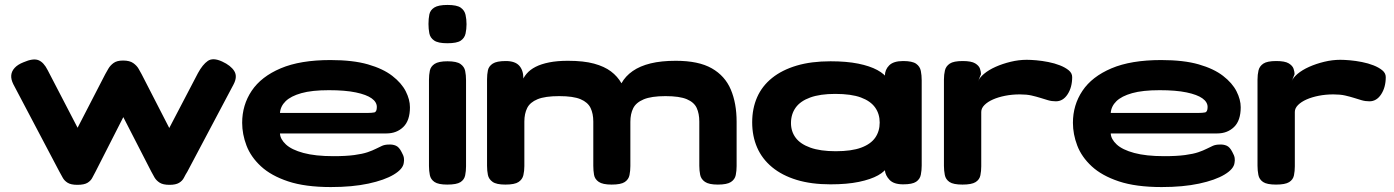

<svg xmlns="http://www.w3.org/2000/svg" viewBox="-20 -738 5640 777"><path d="M293 10Q267 10 253.5 1.5Q240 -7 233.5 -19.5Q227 -32 220 -44L34 -397Q24 -417 25.5 -433.5Q27 -450 39.5 -463.5Q52 -477 75 -486Q114 -503 135.5 -494.5Q157 -486 173 -454L294 -221L406 -438Q411 -447 418.5 -460Q426 -473 439.5 -483Q453 -493 478 -493Q505 -493 519.5 -482.5Q534 -472 541 -459.5Q548 -447 553 -438L665 -220L781 -442Q800 -477 821 -491.5Q842 -506 879 -489Q914 -473 928 -450.5Q942 -428 925 -396L738 -43Q731 -32 724.5 -19Q718 -6 704.5 2Q691 10 666 10Q640 10 626.5 1.5Q613 -7 605.5 -19.5Q598 -32 592 -44L479 -264L367 -44Q360 -32 354 -19.5Q348 -7 334.5 1.5Q321 10 293 10Z M1319 19Q1215 19 1146 -4Q1077 -27 1036 -65Q995 -103 977.5 -149Q960 -195 960 -241Q960 -313 998.5 -370.5Q1037 -428 1116 -461.5Q1195 -495 1317 -495Q1408 -495 1469 -477.5Q1530 -460 1567.5 -431Q1605 -402 1622 -368.5Q1639 -335 1639 -304Q1639 -250 1612 -224Q1585 -198 1544 -198H1113Q1114 -175 1137 -153.5Q1160 -132 1208 -119Q1256 -106 1329 -106Q1380 -106 1413.5 -110.5Q1447 -115 1467.5 -122Q1488 -129 1501.5 -136Q1515 -143 1526.5 -148Q1538 -153 1554 -153Q1569 -154 1582 -148.5Q1595 -143 1605 -123Q1613 -109 1614.5 -99Q1616 -89 1614 -79Q1611 -54 1573.5 -31.5Q1536 -9 1471 5Q1406 19 1319 19ZM1113 -281H1469Q1484 -281 1494.5 -283Q1505 -285 1505 -305Q1505 -325 1484 -340Q1463 -355 1420 -364Q1377 -373 1311 -373Q1242 -373 1199.5 -361Q1157 -349 1136 -328.5Q1115 -308 1113 -281Z M1790 9Q1754 9 1738.5 -1.5Q1723 -12 1719.5 -29.5Q1716 -47 1716 -66V-415Q1716 -435 1719.5 -452Q1723 -469 1739 -479.5Q1755 -490 1791 -490Q1828 -490 1843.5 -479Q1859 -468 1862.5 -451Q1866 -434 1866 -413V-65Q1866 -46 1862.5 -28.5Q1859 -11 1843.5 -1Q1828 9 1790 9ZM1790 -563Q1753 -563 1737 -574Q1721 -585 1717.5 -603Q1714 -621 1714 -641Q1714 -662 1717.5 -679.5Q1721 -697 1737.5 -707.5Q1754 -718 1791 -718Q1829 -718 1844.5 -707Q1860 -696 1864 -678Q1868 -660 1868 -640Q1868 -620 1864 -602Q1860 -584 1844.5 -573.5Q1829 -563 1790 -563Z M2025 9Q1989 9 1973.5 -2Q1958 -13 1954.5 -30Q1951 -47 1951 -67V-417Q1951 -437 1954.5 -453.5Q1958 -470 1974 -480.5Q1990 -491 2027 -491Q2064 -491 2081 -472.5Q2098 -454 2098 -421L2091 -404Q2097 -423 2111 -439.5Q2125 -456 2147.5 -467.5Q2170 -479 2202.5 -485.5Q2235 -492 2278 -492Q2342 -492 2384 -480.5Q2426 -469 2452.5 -449Q2479 -429 2495 -401Q2511 -430 2540.5 -450.5Q2570 -471 2613 -481.5Q2656 -492 2715 -492Q2807 -492 2860.5 -461.5Q2914 -431 2937.5 -375.5Q2961 -320 2961 -245V-66Q2961 -47 2957.5 -29.5Q2954 -12 2938 -1.5Q2922 9 2885 9Q2849 9 2833 -2Q2817 -13 2813.5 -30.5Q2810 -48 2810 -67V-246Q2810 -278 2799.5 -301Q2789 -324 2759.5 -336.5Q2730 -349 2673 -349Q2616 -349 2585 -336Q2554 -323 2542.5 -300Q2531 -277 2531 -245V-66Q2531 -47 2527.5 -29.5Q2524 -12 2508.5 -1.5Q2493 9 2455 9Q2419 9 2403 -2Q2387 -13 2384 -30.5Q2381 -48 2381 -67V-246Q2381 -278 2370 -301Q2359 -324 2329.5 -336.5Q2300 -349 2243 -349Q2186 -349 2155.5 -336.5Q2125 -324 2113.5 -301Q2102 -278 2102 -246V-66Q2102 -46 2098 -29Q2094 -12 2078.5 -1.5Q2063 9 2025 9Z M3635 8Q3597 8 3580 -10Q3563 -28 3561 -49L3574 -67Q3563 -45 3533.5 -28.5Q3504 -12 3456 -2Q3408 8 3341 8Q3263 8 3204 -10Q3145 -28 3104.5 -61.5Q3064 -95 3044 -141Q3024 -187 3024 -243Q3024 -299 3044 -344.5Q3064 -390 3104.5 -422.5Q3145 -455 3204 -472.5Q3263 -490 3341 -490Q3406 -490 3453 -480.5Q3500 -471 3530.5 -454.5Q3561 -438 3574 -416L3561 -431Q3561 -456 3578.5 -473.5Q3596 -491 3635 -491Q3672 -491 3687.5 -480Q3703 -469 3706.5 -451Q3710 -433 3710 -413V-68Q3710 -49 3706.5 -31Q3703 -13 3687.5 -2.5Q3672 8 3635 8ZM3362 -126Q3426 -126 3465 -140.5Q3504 -155 3522 -181Q3540 -207 3540 -242Q3540 -277 3521.5 -303Q3503 -329 3464 -343.5Q3425 -358 3360 -358Q3299 -358 3259 -343.5Q3219 -329 3200 -302.5Q3181 -276 3181 -240Q3181 -206 3200 -180.5Q3219 -155 3259.5 -140.5Q3300 -126 3362 -126Z M3875 9Q3838 9 3822.5 -1.5Q3807 -12 3803.5 -30Q3800 -48 3800 -67V-416Q3800 -436 3804 -453Q3808 -470 3823.5 -480.5Q3839 -491 3876 -491Q3911 -491 3926.5 -481.5Q3942 -472 3946 -459.5Q3950 -447 3950 -438L3938 -408Q3943 -423 3962 -439Q3981 -455 4009 -467.5Q4037 -480 4070 -488Q4103 -496 4135 -496Q4151 -496 4174 -494Q4197 -492 4222.5 -487Q4248 -482 4269.5 -473.5Q4291 -465 4305 -453.5Q4319 -442 4319 -426Q4319 -385 4300.5 -356.5Q4282 -328 4253 -328Q4236 -328 4221 -332.5Q4206 -337 4190 -342Q4174 -347 4154.5 -351.5Q4135 -356 4107 -356Q4076 -356 4048 -350.5Q4020 -345 3998.5 -335.5Q3977 -326 3964 -313Q3951 -300 3951 -285V-65Q3951 -46 3947.5 -28.5Q3944 -11 3928 -1Q3912 9 3875 9Z M4681 19Q4577 19 4508 -4Q4439 -27 4398 -65Q4357 -103 4339.5 -149Q4322 -195 4322 -241Q4322 -313 4360.5 -370.5Q4399 -428 4478 -461.5Q4557 -495 4679 -495Q4770 -495 4831 -477.5Q4892 -460 4929.5 -431Q4967 -402 4984 -368.5Q5001 -335 5001 -304Q5001 -250 4974 -224Q4947 -198 4906 -198H4475Q4476 -175 4499 -153.5Q4522 -132 4570 -119Q4618 -106 4691 -106Q4742 -106 4775.5 -110.5Q4809 -115 4829.5 -122Q4850 -129 4863.5 -136Q4877 -143 4888.5 -148Q4900 -153 4916 -153Q4931 -154 4944 -148.5Q4957 -143 4967 -123Q4975 -109 4976.5 -99Q4978 -89 4976 -79Q4973 -54 4935.5 -31.5Q4898 -9 4833 5Q4768 19 4681 19ZM4475 -281H4831Q4846 -281 4856.5 -283Q4867 -285 4867 -305Q4867 -325 4846 -340Q4825 -355 4782 -364Q4739 -373 4673 -373Q4604 -373 4561.5 -361Q4519 -349 4498 -328.5Q4477 -308 4475 -281Z M5144 9Q5107 9 5091.5 -1.5Q5076 -12 5072.5 -30Q5069 -48 5069 -67V-416Q5069 -436 5073 -453Q5077 -470 5092.5 -480.5Q5108 -491 5145 -491Q5180 -491 5195.5 -481.5Q5211 -472 5215 -459.5Q5219 -447 5219 -438L5207 -408Q5212 -423 5231 -439Q5250 -455 5278 -467.5Q5306 -480 5339 -488Q5372 -496 5404 -496Q5420 -496 5443 -494Q5466 -492 5491.5 -487Q5517 -482 5538.5 -473.5Q5560 -465 5574 -453.5Q5588 -442 5588 -426Q5588 -385 5569.5 -356.5Q5551 -328 5522 -328Q5505 -328 5490 -332.5Q5475 -337 5459 -342Q5443 -347 5423.5 -351.5Q5404 -356 5376 -356Q5345 -356 5317 -350.5Q5289 -345 5267.5 -335.5Q5246 -326 5233 -313Q5220 -300 5220 -285V-65Q5220 -46 5216.5 -28.5Q5213 -11 5197 -1Q5181 9 5144 9Z"/></svg>

Font: Fredoka Expanded SemiBold
Style: Regular
Weight: 600
Width: 7
Designer: Ben Nathan
Foundry: Milena B. Brandão, Ben Nathan
Version: Version 2.001